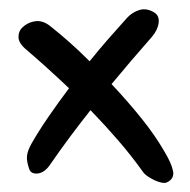

<svg xmlns="http://www.w3.org/2000/svg" viewBox="-20 -550 415 420"><path d="M340 -218Q355 -193 358.5 -176Q362 -159 345 -151Q341 -149 333.5 -150.5Q326 -152 318.5 -155.5Q311 -159 303.5 -164Q296 -169 292 -175Q267 -210 238 -243.5Q209 -277 178 -309Q155 -280 133 -250.5Q111 -221 89 -189Q77 -172 62.5 -170.5Q48 -169 44 -180Q38 -197 39 -208.5Q40 -220 49 -236Q65 -264 86 -294.5Q107 -325 131 -357Q78 -407 38 -441Q21 -455 20.5 -468Q20 -481 28 -489Q40 -501 57 -503.5Q74 -506 91 -492Q110 -477 131.5 -458Q153 -439 176 -416Q197 -442 217.5 -465.5Q238 -489 258 -511Q269 -523 284.5 -528Q300 -533 317 -523Q329 -516 327 -500Q325 -484 312 -469Q267 -418 224 -366Q259 -329 289.5 -291Q320 -253 340 -218Z"/></svg>

Font: Nanum Pen
Style: Regular
Weight: 400
Designer: Doo-yul Kwak; Hyunghwan Choi; Nicolas Noh;
Foundry: NHN Corporation
Version: Version 1.10